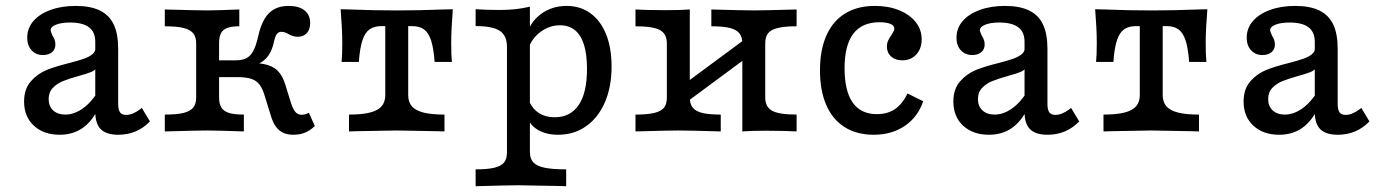

<svg xmlns="http://www.w3.org/2000/svg" viewBox="-20 -447 4689 653"><path d="M304 -66.5V-305Q304 -338.1 282.7 -354.2Q261.4 -370.4 218.2 -370.4Q189 -370.4 170.7 -363.2Q152.3 -355.9 152.3 -344.6Q152.3 -341.2 154.4 -335.8Q156.4 -330.4 158.8 -325.4Q163.6 -318.1 166 -310.8Q168.4 -303.6 168.4 -295.6Q168.4 -279.4 157 -269.6Q145.5 -259.8 126.3 -259.8Q102.2 -259.8 87.4 -276Q72.6 -292.2 72.6 -319.1Q72.6 -350.7 93.3 -375.1Q114.1 -399.4 151.6 -413.1Q189.1 -426.9 237.4 -426.9Q287.5 -426.9 319.5 -411.4Q351.5 -395.8 366.7 -363.9Q381.9 -332 381.9 -281.4V-93.7Q381.9 -73.6 388.3 -64.9Q394.7 -56.2 408.5 -56.2Q419.7 -56.2 431.4 -60.8Q443 -65.4 455.4 -74.6L462.3 -80L490 -34Q467.6 -11.1 440.8 0.1Q414.1 11.3 382.1 11.3Q341.7 11.3 322.8 -7.5Q304 -26.3 304 -66.5ZM61.9 -101.5Q61.9 -143.9 84.6 -170.1Q107.4 -196.2 138.6 -208.9Q169.7 -221.5 217.8 -233.2Q249.4 -241.6 266.1 -247.5Q282.8 -253.4 293.8 -262.2Q304.8 -271 304.8 -284.3L309.6 -218.6Q304.1 -208 290 -202.1Q275.8 -196.3 245.4 -188Q213.6 -179 193.9 -171Q174.1 -163 159.8 -148.2Q145.5 -133.5 145.5 -109.8Q145.5 -85.9 160.8 -71.6Q176.1 -57.3 202.1 -57.3Q232.4 -57.3 261.8 -78.3Q291.2 -99.3 315.3 -138.6L314.6 -78.1Q292 -32.6 259.4 -10.6Q226.8 11.3 183.2 11.3Q128.5 11.3 95.2 -19.5Q61.9 -50.3 61.9 -101.5Z M900.7 -55 881.5 -117Q874.3 -143.3 863.6 -158Q853 -172.7 834.9 -178.7Q816.9 -184.7 787 -184.7H713.3V-241.9H782.5Q804.8 -241.9 818.7 -249.5Q832.6 -257 841.7 -274.2Q850.8 -291.5 858.1 -323.7Q866.3 -360.6 880.1 -383.3Q894 -406 913.9 -416.4Q933.8 -426.9 961.5 -426.9Q996.8 -426.9 1015.8 -411.6Q1034.9 -396.4 1034.9 -368.5Q1034.9 -347 1023.6 -334.5Q1012.2 -322 993.1 -322Q983.6 -322 976.4 -324.4Q969.2 -326.7 960.9 -331.2Q955.3 -334.5 949.3 -336.7Q943.3 -338.8 936.9 -338.8Q927.4 -338.8 921.5 -331.3Q915.5 -323.9 910.6 -300.2Q901.9 -263 880 -243.7Q858.1 -224.4 816.9 -216.9L793.9 -231.2Q844.9 -235 875.4 -229.6Q905.9 -224.1 923.4 -207.4Q940.9 -190.7 950.6 -158.4L969.8 -96.4Q976.2 -76.4 984.5 -66.5Q992.8 -56.6 1006.1 -56.6Q1017.7 -56.6 1030.4 -63.6L1050.7 -18.5Q1035.2 -3.2 1017.5 4Q999.7 11.3 978.2 11.3Q957.3 11.3 942.6 4.3Q927.8 -2.7 917.6 -17.2Q907.4 -31.7 900.7 -55ZM647.2 -115.3V-299.5Q647.2 -321.3 637 -333.8Q626.8 -346.3 604.1 -351.9Q581.3 -357.6 540.5 -357.6V-414.8Q653.4 -411.6 685 -411.6Q714.9 -411.6 793.9 -414.8V-357.6Q767.5 -357.6 752.7 -351.9Q737.9 -346.3 731.5 -333.8Q725.1 -321.3 725.1 -299.5V-115.3Q725.1 -93.5 733.1 -81Q741 -68.5 758.9 -62.9Q776.9 -57.3 809.4 -57.3V0Q719.7 -3.2 684.4 -3.2Q652.7 -3.2 540.5 0V-57.3Q581.3 -57.3 604.1 -62.9Q626.8 -68.5 637 -81Q647.2 -93.5 647.2 -115.3Z M1290.3 -123.4V-358.2H1277.4Q1252.2 -358.2 1236.6 -347Q1221 -335.7 1212.4 -309.4Q1203.9 -283.1 1200.4 -236.3H1141.7Q1144.1 -259.7 1144.1 -301.7Q1144.1 -325.3 1142.5 -355.4Q1140.9 -385.5 1138.5 -415.6L1173.6 -414.7Q1251.7 -411.5 1329.2 -411.5Q1407 -411.5 1485.1 -414.7L1520.1 -415.6Q1517.7 -385.5 1516.1 -355.4Q1514.5 -325.3 1514.5 -301.7Q1514.5 -259.7 1516.9 -236.3H1458.2Q1454.7 -283.1 1446.2 -309.4Q1437.6 -335.7 1422 -347Q1406.4 -358.2 1381.2 -358.2H1368.3V-123.4Q1368.3 -99.9 1380.9 -85.4Q1393.5 -70.9 1420.7 -64.1Q1448 -57.3 1491.7 -57.3V0L1464.2 -0.8Q1355.2 -3.2 1329.4 -3.2Q1303.4 -3.2 1194.4 -0.8L1166.9 0V-57.3Q1210.6 -57.3 1237.9 -64.1Q1265.1 -70.9 1277.7 -85.4Q1290.3 -99.9 1290.3 -123.4Z M1704.2 71V-287.3Q1704.2 -326 1679.9 -342.1Q1655.6 -358.3 1597.6 -358.3V-415.6Q1638.9 -413.1 1679.7 -413.1Q1737.5 -413.1 1782.2 -424.4V70.4Q1782.2 92.3 1793.7 104.9Q1805.3 117.6 1831.8 123.3Q1858.4 129 1905.6 129V186.3L1878.8 185.5Q1769.6 183.1 1743.2 183.1Q1710 183.1 1597.6 186.3V129Q1638.4 129 1661.5 123.4Q1684.6 117.7 1694.4 105.6Q1704.2 93.5 1704.2 71ZM1772.4 -48.4 1780.7 -99.9Q1793.3 -74.1 1815.1 -61.1Q1836.9 -48.2 1866.5 -48.2Q1920 -48.2 1948.2 -89.9Q1976.4 -131.6 1976.4 -212.2Q1976.4 -261.2 1966.3 -294.4Q1956.1 -327.6 1935.4 -344.3Q1914.6 -361 1884.8 -361Q1849 -361 1818.7 -338.8Q1788.3 -316.5 1776.6 -280.7L1771 -324.2Q1781.1 -370.2 1818.8 -398.5Q1856.5 -426.9 1907.4 -426.9Q1953.5 -426.9 1988.2 -401.8Q2022.9 -376.7 2041.5 -330.1Q2060 -283.6 2060 -221.1Q2060 -151.5 2037.2 -98.9Q2014.3 -46.3 1973.1 -17.5Q1932 11.3 1878.3 11.3Q1838.8 11.3 1811.3 -4.2Q1783.8 -19.6 1772.4 -48.4Z M2399.3 -357.6V-414.8Q2508.2 -411.6 2544.7 -411.6Q2576.9 -411.6 2689.3 -414.8V-357.6Q2648.5 -357.6 2625.4 -351.9Q2602.3 -346.3 2592.5 -334.2Q2582.6 -322.1 2582.6 -299.5V-115.3Q2582.6 -83.1 2606.2 -70.2Q2629.7 -57.3 2689.3 -57.3V0Q2670.6 -0.8 2651 -1.6L2585.5 -2.4Q2534.6 -2.4 2504.7 0V-299.5Q2504.7 -321.3 2494.6 -333.8Q2484.5 -346.3 2462 -351.9Q2439.5 -357.6 2399.3 -357.6ZM2248 -115.3V-299.5Q2248 -331.8 2224.5 -344.7Q2200.9 -357.6 2141.3 -357.6V-414.8Q2160.8 -414 2179.6 -413.2L2245.1 -412.4Q2296 -412.4 2326 -414.8V-115.3Q2326 -93.5 2336 -81Q2346.1 -68.5 2368.6 -62.9Q2391.1 -57.3 2431.3 -57.3V0Q2322.8 -3.2 2286.5 -3.2Q2254.2 -3.2 2141.3 0V-57.3Q2182.1 -57.3 2205.2 -62.9Q2228.3 -68.5 2238.2 -80.6Q2248 -92.7 2248 -115.3ZM2277.6 -139.2 2521 -319.2 2553 -275.6 2309.6 -95.6Z M2768.8 -207.9Q2768.8 -277.4 2790.8 -326.6Q2812.8 -375.9 2854.6 -401.4Q2896.4 -426.9 2955.6 -426.9Q3001.5 -426.9 3037.6 -412.3Q3073.8 -397.7 3094.2 -372.1Q3114.6 -346.5 3114.6 -313.2Q3114.6 -281.4 3096.3 -261.6Q3077.9 -241.8 3049 -241.8Q3025.4 -241.8 3010.9 -254.6Q2996.4 -267.5 2996.4 -288.4Q2996.4 -299.8 3000.5 -308.8Q3004.7 -317.9 3012.2 -328.5Q3015.9 -334 3018.8 -339.8Q3021.7 -345.5 3021.7 -349.9Q3021.7 -360.2 3008.1 -365.8Q2994.6 -371.4 2971.4 -371.4Q2911.8 -371.4 2882.1 -332.3Q2852.4 -293.2 2852.4 -215.2Q2852.4 -137.6 2880 -98.2Q2907.6 -58.8 2962.6 -58.8Q2998.2 -58.8 3023.5 -75.8Q3048.9 -92.8 3066.5 -129.1L3119.8 -102.7Q3101.7 -49 3057.3 -18.9Q3012.9 11.3 2951.4 11.3Q2894.1 11.3 2852.9 -14.5Q2811.7 -40.4 2790.3 -89.6Q2768.8 -138.8 2768.8 -207.9Z M3464.5 -66.5V-305Q3464.5 -338.1 3443.2 -354.2Q3421.9 -370.4 3378.6 -370.4Q3349.5 -370.4 3331.2 -363.2Q3312.8 -355.9 3312.8 -344.6Q3312.8 -341.2 3314.9 -335.8Q3316.9 -330.4 3319.3 -325.4Q3324 -318.1 3326.5 -310.8Q3328.9 -303.6 3328.9 -295.6Q3328.9 -279.4 3317.5 -269.6Q3306 -259.8 3286.8 -259.8Q3262.7 -259.8 3247.8 -276Q3233 -292.2 3233 -319.1Q3233 -350.7 3253.8 -375.1Q3274.6 -399.4 3312.1 -413.1Q3349.6 -426.9 3397.8 -426.9Q3447.9 -426.9 3480 -411.4Q3512 -395.8 3527.2 -363.9Q3542.4 -332 3542.4 -281.4V-93.7Q3542.4 -73.6 3548.8 -64.9Q3555.2 -56.2 3569 -56.2Q3580.2 -56.2 3591.8 -60.8Q3603.5 -65.4 3615.9 -74.6L3622.8 -80L3650.4 -34Q3628 -11.1 3601.3 0.1Q3574.6 11.3 3542.6 11.3Q3502.2 11.3 3483.3 -7.5Q3464.5 -26.3 3464.5 -66.5ZM3222.4 -101.5Q3222.4 -143.9 3245.1 -170.1Q3267.9 -196.2 3299 -208.9Q3330.2 -221.5 3378.3 -233.2Q3409.9 -241.6 3426.6 -247.5Q3443.2 -253.4 3454.3 -262.2Q3465.3 -271 3465.3 -284.3L3470 -218.6Q3464.6 -208 3450.4 -202.1Q3436.3 -196.3 3405.9 -188Q3374.1 -179 3354.3 -171Q3334.6 -163 3320.3 -148.2Q3306 -133.5 3306 -109.8Q3306 -85.9 3321.3 -71.6Q3336.6 -57.3 3362.6 -57.3Q3392.9 -57.3 3422.3 -78.3Q3451.6 -99.3 3475.7 -138.6L3475.1 -78.1Q3452.5 -32.6 3419.9 -10.6Q3387.3 11.3 3343.7 11.3Q3288.9 11.3 3255.7 -19.5Q3222.4 -50.3 3222.4 -101.5Z M3856.5 -123.4V-358.2H3843.5Q3818.3 -358.2 3802.7 -347Q3787.2 -335.7 3778.6 -309.4Q3770 -283.1 3766.6 -236.3H3707.8Q3710.2 -259.7 3710.2 -301.7Q3710.2 -325.3 3708.7 -355.4Q3707.1 -385.5 3704.6 -415.6L3739.7 -414.7Q3817.9 -411.5 3895.4 -411.5Q3973.1 -411.5 4051.2 -414.7L4086.3 -415.6Q4083.8 -385.5 4082.2 -355.4Q4080.6 -325.3 4080.6 -301.7Q4080.6 -259.7 4083 -236.3H4024.3Q4020.9 -283.1 4012.3 -309.4Q4003.7 -335.7 3988.1 -347Q3972.6 -358.2 3947.3 -358.2H3934.4V-123.4Q3934.4 -99.9 3947 -85.4Q3959.6 -70.9 3986.9 -64.1Q4014.1 -57.3 4057.8 -57.3V0L4030.3 -0.8Q3921.3 -3.2 3895.5 -3.2Q3869.6 -3.2 3760.5 -0.8L3733 0V-57.3Q3776.7 -57.3 3804 -64.1Q3831.2 -70.9 3843.8 -85.4Q3856.5 -99.9 3856.5 -123.4Z M4451.6 -66.5V-305Q4451.6 -338.1 4430.3 -354.2Q4409 -370.4 4365.7 -370.4Q4336.6 -370.4 4318.3 -363.2Q4299.9 -355.9 4299.9 -344.6Q4299.9 -341.2 4302 -335.8Q4304 -330.4 4306.4 -325.4Q4311.1 -318.1 4313.6 -310.8Q4316 -303.6 4316 -295.6Q4316 -279.4 4304.6 -269.6Q4293.1 -259.8 4273.9 -259.8Q4249.8 -259.8 4234.9 -276Q4220.1 -292.2 4220.1 -319.1Q4220.1 -350.7 4240.9 -375.1Q4261.7 -399.4 4299.2 -413.1Q4336.7 -426.9 4384.9 -426.9Q4435 -426.9 4467.1 -411.4Q4499.1 -395.8 4514.3 -363.9Q4529.5 -332 4529.5 -281.4V-93.7Q4529.5 -73.6 4535.9 -64.9Q4542.3 -56.2 4556.1 -56.2Q4567.3 -56.2 4578.9 -60.8Q4590.6 -65.4 4603 -74.6L4609.9 -80L4637.5 -34Q4615.1 -11.1 4588.4 0.1Q4561.6 11.3 4529.7 11.3Q4489.3 11.3 4470.4 -7.5Q4451.6 -26.3 4451.6 -66.5ZM4209.5 -101.5Q4209.5 -143.9 4232.2 -170.1Q4255 -196.2 4286.1 -208.9Q4317.3 -221.5 4365.4 -233.2Q4397 -241.6 4413.7 -247.5Q4430.3 -253.4 4441.4 -262.2Q4452.4 -271 4452.4 -284.3L4457.1 -218.6Q4451.7 -208 4437.5 -202.1Q4423.4 -196.3 4393 -188Q4361.2 -179 4341.4 -171Q4321.7 -163 4307.4 -148.2Q4293.1 -133.5 4293.1 -109.8Q4293.1 -85.9 4308.4 -71.6Q4323.7 -57.3 4349.7 -57.3Q4380 -57.3 4409.4 -78.3Q4438.7 -99.3 4462.8 -138.6L4462.2 -78.1Q4439.6 -32.6 4407 -10.6Q4374.4 11.3 4330.8 11.3Q4276 11.3 4242.8 -19.5Q4209.5 -50.3 4209.5 -101.5Z"/></svg>

Font: Playfair Micro SmCond SmLight
Style: Regular
Weight: 360
Width: 4
Designer: Claus Eggers Sørensen
Foundry: Claus Eggers Sørensen
Version: Version 2.100;Glyphs 3.2 (3219)